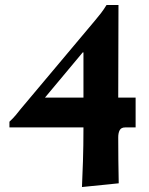

<svg xmlns="http://www.w3.org/2000/svg" viewBox="-20 -513 599 773"><path d="M161 -120H316V-302H313ZM458 225 310 240Q312 198 314 136Q316 74 316 0H18V-23Q32 -36 43 -49Q54 -62 64 -75L363 -431Q375 -445 386.5 -460Q398 -475 409 -493H457L456 -120H526V0H484Q468 0 462 11Q456 22 456 40Q456 86 456.5 133Q457 180 458 225Z"/></svg>

Font: Bona Nova
Style: Bold
Weight: 700
Designer: Mateusz Machalski
Foundry: Capitalics
Version: Version 4.001; ttfautohint (v1.8.3)